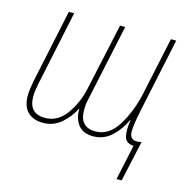

<svg xmlns="http://www.w3.org/2000/svg" viewBox="-104 -628 893 905"><g transform="rotate(15 342.5 -175.5)"><path d="M568 176 612 -23Q598 -20 589 -20Q554 -20 554 -59Q554 -91 568 -159L646 -527H620L560 -245Q540 -154 497 -84.5Q454 -15 388 -15Q311 -15 311 -99Q311 -109 312 -123Q313 -137 317 -152L397 -527H372L301 -200Q286 -129 245 -72Q204 -15 142 -15Q63 -15 63 -99Q63 -124 71 -162L148 -527H122L45 -164Q42 -147 39.5 -128.5Q37 -110 37 -96Q37 -43 64.5 -16.5Q92 10 138 10Q191 10 229 -24Q267 -58 286 -98H288Q287 -51 310.5 -20.5Q334 10 383 10Q436 10 474 -26Q512 -62 533 -109H535Q527 -58 534.5 -28Q542 2 580 4L543 176Z"/></g></svg>

Font: Noto Sans Display SemiCondensed Thin
Style: Italic
Weight: 250
Width: 4
Designer: Monotype Design team
Foundry: Monotype Imaging Inc.
Version: 1.000